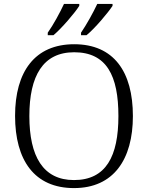

<svg xmlns="http://www.w3.org/2000/svg" viewBox="-20 -951 757 981"><path d="M394 -784V-771H422C466 -807 532 -886 555 -921V-931H477C456 -886 422 -825 394 -784ZM224 -784V-771H253C296 -807 363 -886 385 -921V-931H307C286 -886 253 -825 224 -784ZM358 10C560 10 659 -136 659 -358C659 -585 561 -725 359 -725C158 -725 57 -585 57 -359C57 -132 156 10 358 10ZM358 -31C200 -31 130 -152 130 -358C130 -564 200 -684 359 -684C525 -684 585 -564 585 -358C585 -153 522 -31 358 -31Z"/></svg>

Font: Noto Serif Telugu Light
Style: Regular
Weight: 300
Designer: Jelle Bosma - Monotype Design Team
Foundry: Monotype Imaging Inc.
Version: Version 2.005